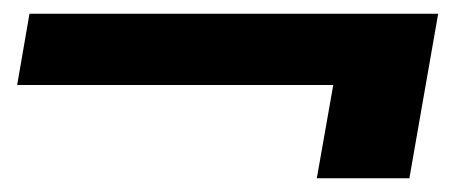

<svg xmlns="http://www.w3.org/2000/svg" viewBox="-20 -458 659 280"><path d="M442 -198 466 -334H5L23 -438H619L577 -198Z"/></svg>

Font: DM Sans 10pt
Style: Bold Italic
Weight: 700
Italic angle: -10°
Version: Version 4.004;gftools[0.9.30]